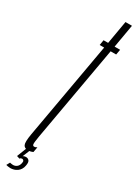

<svg xmlns="http://www.w3.org/2000/svg" viewBox="-264 -740 634 873"><g transform="rotate(30 53.0 -303.5)"><path d="M11.5 5.5Q24.5 5.5 37.5 -0.5L42.5 -28Q35 -23 28 -23Q20.5 -23 19.5 -31.5Q18.5 -40 24.5 -75.5L112.5 -572.5H141.5L146.5 -600H117.5L138.5 -721.5H104.5L83.5 -600H59.5L55 -572.5H78.5L-11.5 -64.5Q-19 -20.5 -12.8 -7.5Q-6.5 5.5 11.5 5.5ZM-17 115.5Q-8.5 115.5 0.5 113Q9.5 110.5 17.8 104.8Q26 99 31.5 90.2Q37 81.5 39 69.5Q42.5 51 36.5 43.5Q30.5 36 20 36Q13 36 8 38.5Q3 41 -0.5 45L-2.5 57.5Q-0.5 54 2.8 52.8Q6 51.5 8.5 51.5Q13.5 51.5 16.8 56Q20 60.5 17.5 70Q14.5 83.5 6 90.2Q-2.5 97 -14 97Q-19 97 -23.5 96Q-28 95 -30.5 94.5L-40 112Q-37 113 -30.5 114.2Q-24 115.5 -17 115.5ZM-2.5 57.5 21 0H2.5L-18 52.5Z"/></g></svg>

Font: Anybody UltraCondensed ExtraLight
Style: Italic
Weight: 250
Width: 1
Italic angle: -10°
Version: Version 1.113;gftools[0.9.25]